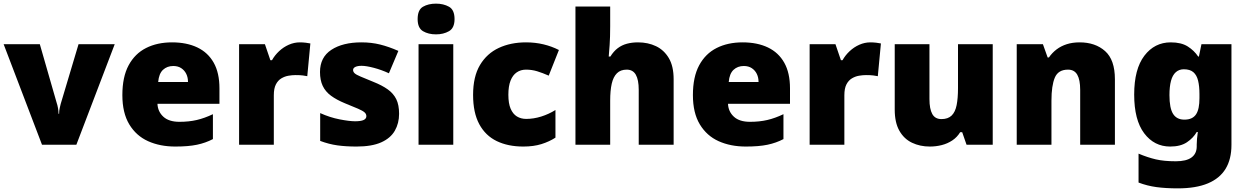

<svg xmlns="http://www.w3.org/2000/svg" viewBox="-20 -796 6859 1056"><path d="M211 0 0 -553H199L293 -226Q295 -222 298.5 -204Q302 -186 302 -170H305Q305 -187 308.5 -202Q312 -217 314 -225L412 -553H611L400 0Z M926 -563Q1007 -563 1065.5 -535Q1124 -507 1155.5 -451Q1187 -395 1187 -310V-225H846Q848 -182 878.5 -154Q909 -126 967 -126Q1019 -126 1062 -136Q1105 -146 1151 -168V-31Q1111 -10 1063.5 0Q1016 10 944 10Q860 10 794.5 -19.5Q729 -49 691 -112Q653 -175 653 -273Q653 -373 687.5 -437Q722 -501 783.5 -532Q845 -563 926 -563ZM933 -433Q899 -433 876.5 -412Q854 -391 850 -345H1014Q1014 -370 1004.5 -389.5Q995 -409 977 -421Q959 -433 933 -433Z M1629 -563Q1645 -563 1662 -561Q1679 -559 1687 -557L1670 -377Q1660 -379 1645.5 -381Q1631 -383 1605 -383Q1587 -383 1566.5 -379.5Q1546 -376 1527.5 -365Q1509 -354 1497.5 -332Q1486 -310 1486 -272V0H1295V-553H1437L1467 -465H1476Q1491 -492 1515 -514.5Q1539 -537 1568.5 -550Q1598 -563 1629 -563Z M2175 -170Q2175 -118 2151.5 -77Q2128 -36 2076.5 -13Q2025 10 1941 10Q1882 10 1835.5 3.5Q1789 -3 1741 -21V-174Q1794 -150 1848 -139.5Q1902 -129 1933 -129Q1965 -129 1980 -136Q1995 -143 1995 -157Q1995 -169 1985 -178Q1975 -187 1949.5 -198Q1924 -209 1877 -228Q1831 -247 1800.5 -269.5Q1770 -292 1755 -323.5Q1740 -355 1740 -400Q1740 -481 1802.5 -522Q1865 -563 1968 -563Q2023 -563 2071 -551Q2119 -539 2171 -516L2119 -393Q2078 -412 2036 -423Q1994 -434 1969 -434Q1947 -434 1934.5 -428Q1922 -422 1922 -411Q1922 -401 1930.5 -393Q1939 -385 1963 -375Q1987 -365 2033 -346Q2081 -327 2112.5 -304.5Q2144 -282 2159.5 -250.5Q2175 -219 2175 -170Z M2473 -553V0H2282V-553ZM2378 -776Q2419 -776 2449.5 -759Q2480 -742 2480 -691Q2480 -642 2449.5 -624.5Q2419 -607 2378 -607Q2336 -607 2306.5 -624.5Q2277 -642 2277 -691Q2277 -742 2306.5 -759Q2336 -776 2378 -776Z M2858 10Q2774 10 2712 -20Q2650 -50 2616 -113Q2582 -176 2582 -274Q2582 -375 2620 -438.5Q2658 -502 2723.5 -532.5Q2789 -563 2873 -563Q2924 -563 2969.5 -552Q3015 -541 3054 -521L2998 -380Q2964 -395 2934.5 -404Q2905 -413 2873 -413Q2844 -413 2822 -398Q2800 -383 2788 -352.5Q2776 -322 2776 -275Q2776 -227 2788.5 -198Q2801 -169 2823 -155.5Q2845 -142 2874 -142Q2915 -142 2956.5 -155Q2998 -168 3035 -191V-39Q3001 -17 2958 -3.5Q2915 10 2858 10Z M3336 -652Q3336 -591 3333 -549Q3330 -507 3328 -485H3337Q3355 -514 3377.5 -531Q3400 -548 3428 -555.5Q3456 -563 3489 -563Q3544 -563 3588 -542Q3632 -521 3658.5 -476.5Q3685 -432 3685 -360V0H3493V-302Q3493 -357 3477 -385Q3461 -413 3427 -413Q3393 -413 3373 -393Q3353 -373 3344.5 -335.5Q3336 -298 3336 -243V0H3145V-760H3336Z M4064 -563Q4145 -563 4203.5 -535Q4262 -507 4293.5 -451Q4325 -395 4325 -310V-225H3984Q3986 -182 4016.5 -154Q4047 -126 4105 -126Q4157 -126 4200 -136Q4243 -146 4289 -168V-31Q4249 -10 4201.5 0Q4154 10 4082 10Q3998 10 3932.5 -19.5Q3867 -49 3829 -112Q3791 -175 3791 -273Q3791 -373 3825.5 -437Q3860 -501 3921.5 -532Q3983 -563 4064 -563ZM4071 -433Q4037 -433 4014.5 -412Q3992 -391 3988 -345H4152Q4152 -370 4142.5 -389.5Q4133 -409 4115 -421Q4097 -433 4071 -433Z M4767 -563Q4783 -563 4800 -561Q4817 -559 4825 -557L4808 -377Q4798 -379 4783.5 -381Q4769 -383 4743 -383Q4725 -383 4704.5 -379.5Q4684 -376 4665.5 -365Q4647 -354 4635.5 -332Q4624 -310 4624 -272V0H4433V-553H4575L4605 -465H4614Q4629 -492 4653 -514.5Q4677 -537 4706.5 -550Q4736 -563 4767 -563Z M5440 -553V0H5296L5272 -69H5261Q5244 -41 5217.5 -23.5Q5191 -6 5159.5 2Q5128 10 5094 10Q5040 10 4996 -11Q4952 -32 4926.5 -77Q4901 -122 4901 -193V-553H5092V-251Q5092 -197 5107.5 -169Q5123 -141 5158 -141Q5194 -141 5214 -160.5Q5234 -180 5241.5 -218Q5249 -256 5249 -311V-553Z M5918 -563Q6004 -563 6058 -515Q6112 -467 6112 -360V0H5921V-302Q5921 -357 5905 -385Q5889 -413 5854 -413Q5800 -413 5781.5 -369Q5763 -325 5763 -242V0H5572V-553H5716L5742 -480H5749Q5767 -506 5791.5 -524.5Q5816 -543 5847.5 -553Q5879 -563 5918 -563Z M6419 -563Q6477 -563 6512.5 -540.5Q6548 -518 6570 -485H6574L6588 -553H6753V1Q6753 79 6721 132Q6689 185 6623.5 212.5Q6558 240 6458 240Q6391 240 6340 233Q6289 226 6242 208V49Q6292 70 6337 80.5Q6382 91 6447 91Q6505 91 6533.5 70Q6562 49 6562 9V-1Q6562 -14 6563.5 -32Q6565 -50 6568 -70H6562Q6543 -37 6508 -13.5Q6473 10 6416 10Q6328 10 6273 -63Q6218 -136 6218 -276Q6218 -416 6274 -489.5Q6330 -563 6419 -563ZM6491 -415Q6465 -415 6447 -399Q6429 -383 6420.5 -351.5Q6412 -320 6412 -273Q6412 -201 6432 -169.5Q6452 -138 6494 -138Q6517 -138 6533 -145.5Q6549 -153 6558.5 -167.5Q6568 -182 6572.5 -204Q6577 -226 6577 -256V-279Q6577 -322 6569.5 -352.5Q6562 -383 6543.5 -399Q6525 -415 6491 -415Z"/></svg>

Font: Noto Sans Hebrew Thin Black
Style: Regular
Weight: 900
Version: Version 3.001